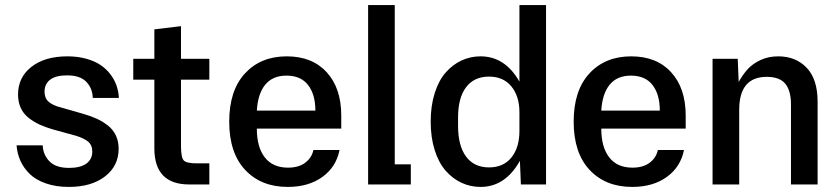

<svg xmlns="http://www.w3.org/2000/svg" viewBox="-20 -734 3337 764"><path d="M189.9 -219.2Q159.7 -228 137 -238.5Q114.3 -249 93.8 -265.1Q73.2 -281.2 62.5 -304.7Q51.8 -328.1 51.8 -357.9Q51.8 -426.3 105 -468Q158.2 -509.8 248 -509.8Q288.6 -509.8 322.5 -500.5Q356.4 -491.2 379.6 -475.6Q402.8 -460 419.2 -438.5Q435.5 -417 443.6 -393.6Q451.7 -370.1 453.1 -344.2H349.1Q348.1 -382.8 323.5 -408.4Q298.8 -434.1 247.1 -434.1Q202.1 -434.1 179.7 -417Q157.2 -399.9 157.2 -369.1Q157.2 -343.3 173.8 -328.9Q190.4 -314.5 220.2 -307.1L312 -280.8Q342.3 -272 365.2 -261.5Q388.2 -251 408.9 -234.9Q429.7 -218.8 440.9 -195.3Q452.1 -171.9 452.1 -142.1Q452.1 -73.7 397.9 -32Q343.8 9.8 253.9 9.8Q202.6 9.8 162.6 -4.2Q122.6 -18.1 98.4 -41.7Q74.2 -65.4 61.3 -94.2Q48.3 -123 45.9 -155.8H149.9Q151.4 -118.2 176.8 -92Q202.1 -65.9 254.9 -65.9Q299.8 -65.9 323.5 -83Q347.2 -100.1 347.2 -130.9Q347.2 -156.7 330.6 -170.4Q314 -184.1 282.2 -193.8Z M732.9 0Q594.2 0 594.2 -144V-417H510.3V-500H594.2V-617.2L700.2 -629.9V-500H813V-417H700.2V-153.8Q700.2 -107.9 710.9 -95.9Q721.7 -84 762.2 -84H813V0Z M1125 9.8Q1019 9.8 955.6 -57.9Q892.1 -125.5 892.1 -250Q892.1 -374 954.8 -441.9Q1017.6 -509.8 1121.1 -509.8Q1222.2 -509.8 1280 -446.5Q1337.9 -383.3 1337.9 -273.9V-222.2H1002Q1002 -148.4 1033.7 -107.7Q1065.4 -66.9 1126 -66.9Q1168.9 -66.9 1194.8 -86.7Q1220.7 -106.4 1227.1 -137.2H1331.1Q1317.9 -69.8 1262.9 -30Q1208 9.8 1125 9.8ZM1002 -293.9H1234.9Q1234.9 -358.4 1205.8 -395.8Q1176.8 -433.1 1120.1 -433.1Q1064.9 -433.1 1035.4 -397Q1005.9 -360.8 1002 -293.9Z M1444.8 0V-713.9H1550.8V-80.1H1614.7V0Z M1892.1 9.8Q1851.6 9.8 1816.2 -6.8Q1780.8 -23.4 1753.2 -54.9Q1725.6 -86.4 1709.7 -136.7Q1693.8 -187 1693.8 -250Q1693.8 -313 1709.7 -363.3Q1725.6 -413.6 1753.2 -445.1Q1780.8 -476.6 1816.2 -493.2Q1851.6 -509.8 1892.1 -509.8Q1989.7 -509.8 2046.9 -409.2V-713.9H2152.8V0H2052.7L2048.8 -94.2Q1990.7 9.8 1892.1 9.8ZM1802.7 -232.9Q1802.7 -153.8 1834.7 -110.8Q1866.7 -67.9 1925.8 -67.9Q1983.4 -67.9 2015.1 -107.4Q2046.9 -147 2046.9 -212.9V-287.1Q2046.9 -351.1 2014.9 -390.1Q1982.9 -429.2 1925.8 -429.2Q1866.7 -429.2 1834.7 -387Q1802.7 -344.7 1802.7 -267.1Z M2495.6 9.8Q2389.6 9.8 2326.2 -57.9Q2262.7 -125.5 2262.7 -250Q2262.7 -374 2325.4 -441.9Q2388.2 -509.8 2491.7 -509.8Q2592.8 -509.8 2650.6 -446.5Q2708.5 -383.3 2708.5 -273.9V-222.2H2372.6Q2372.6 -148.4 2404.3 -107.7Q2436 -66.9 2496.6 -66.9Q2539.6 -66.9 2565.4 -86.7Q2591.3 -106.4 2597.7 -137.2H2701.7Q2688.5 -69.8 2633.5 -30Q2578.6 9.8 2495.6 9.8ZM2372.6 -293.9H2605.5Q2605.5 -358.4 2576.4 -395.8Q2547.4 -433.1 2490.7 -433.1Q2435.5 -433.1 2406 -397Q2376.5 -360.8 2372.6 -293.9Z M2815.4 0V-500H2915.5L2919.4 -408.2Q2937.5 -439.9 2957 -460.7Q2976.6 -481.4 3007.3 -495.6Q3038.1 -509.8 3076.7 -509.8Q3146.5 -509.8 3189.9 -464.4Q3233.4 -418.9 3233.4 -329.1V0H3127.4V-318.8Q3127.4 -373.5 3104.7 -400.9Q3082 -428.2 3030.8 -428.2Q2921.4 -428.2 2921.4 -296.9V0Z"/></svg>

Font: TASA Orbiter Text Medium
Style: Regular
Weight: 500
Designer: Weizhong Zhang
Version: Version 1.000;Glyphs 3.1.2 (3151)